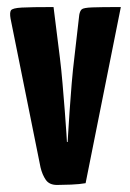

<svg xmlns="http://www.w3.org/2000/svg" viewBox="-20 -520 370 545"><path d="M142 5Q120 5 110 -9.5Q100 -24 95 -45L10 -467Q7 -484 11 -490.5Q15 -497 41.5 -498.5Q68 -500 132 -500L150 -356Q154 -324 157.5 -283Q161 -242 164 -204Q167 -166 168.5 -141.5Q170 -117 170 -117H172Q172 -117 173.5 -141.5Q175 -166 177.5 -204Q180 -242 183.5 -283Q187 -324 191 -356L205 -478Q207 -489 212 -493.5Q217 -498 241.5 -499Q266 -500 323 -500L223 0Q206 3 182 4Q158 5 142 5Z"/></svg>

Font: Yanone Kaffeesatz ExtraLight
Style: Bold
Weight: 700
Version: Version 2.003